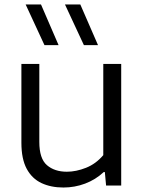

<svg xmlns="http://www.w3.org/2000/svg" viewBox="-20 -828 643 857"><path d="M263 9Q207.5 9 165.2 -10.8Q123 -30.5 99.2 -74.5Q75.5 -118.5 75.5 -191V-542.5H155.5V-194.5Q155.5 -120 189.5 -90.8Q223.5 -61.5 278.5 -61.5Q319.5 -61.5 363.8 -79Q408 -96.5 441 -135.5V-542.5H521V0H453.5L448 -60H443Q406.5 -26 360 -8.5Q313.5 9 263 9ZM354.5 -626.5 270 -808H338.5L417.5 -626.5ZM178.5 -626.5 94.5 -808H163L241.5 -626.5Z"/></svg>

Font: Encode Sans Semi Expanded
Style: Regular
Weight: 400
Width: 6
Designer: Multiple Designers
Foundry: Impallari Type
Version: Version 3.000; ttfautohint (v1.8.3) -l 8 -r 50 -G 200 -x 14 